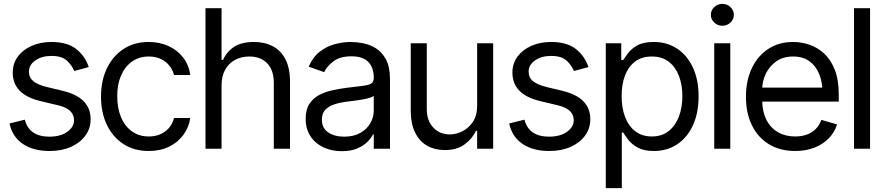

<svg xmlns="http://www.w3.org/2000/svg" viewBox="-20 -770 4578 994"><path d="M439.5 -422.9 364.3 -402.3Q353.5 -430.2 327.4 -455.3Q301.3 -480.5 246.1 -480.5Q196.3 -480.5 163.1 -457.3Q129.9 -434.1 129.9 -399.4Q129.9 -368.2 152.6 -349.6Q175.3 -331.1 223.6 -319.3L304.7 -299.8Q377.4 -282.2 413.3 -245.6Q449.2 -209 449.2 -152.3Q449.2 -105.5 422.4 -68.4Q395.5 -31.2 347.7 -9.8Q299.8 11.7 236.3 11.7Q152.8 11.7 98.4 -24.9Q43.9 -61.5 29.3 -130.9L108.4 -150.4Q119.6 -106.4 151.6 -84.5Q183.6 -62.5 235.4 -62.5Q293.5 -62.5 328.4 -87.6Q363.3 -112.8 363.3 -147.5Q363.3 -205.1 282.2 -224.6L191.4 -246.1Q116.2 -264.2 81.1 -301.3Q45.9 -338.4 45.9 -394.5Q45.9 -440.9 72 -476.6Q98.1 -512.2 143.6 -532.5Q189 -552.7 246.1 -552.7Q327.6 -552.7 373.8 -516.8Q419.9 -481 439.5 -422.9Z M750 11.7Q673.8 11.7 618.4 -24.7Q563 -61 533 -124.5Q502.9 -188 502.9 -269.5Q502.9 -353 533.7 -416.7Q564.5 -480.5 619.9 -516.6Q675.3 -552.7 749 -552.7Q806.6 -552.7 852.8 -531.5Q898.9 -510.3 928.5 -471.7Q958 -433.1 964.8 -381.8H880.9Q874.5 -406.7 857.9 -428.7Q841.3 -450.7 814.2 -464.1Q787.1 -477.5 750 -477.5Q701.2 -477.5 664.6 -452.1Q627.9 -426.8 607.4 -380.6Q586.9 -334.5 586.9 -272.5Q586.9 -209.5 606.9 -162.4Q627 -115.2 663.8 -89.4Q700.7 -63.5 750 -63.5Q799.3 -63.5 834.5 -89.1Q869.6 -114.7 880.9 -159.2H964.8Q958 -110.8 929.9 -72.3Q901.9 -33.7 856.2 -11Q810.5 11.7 750 11.7Z M1127 -328.1V0H1043.9V-727.5H1127V-460H1134.8Q1153.8 -502.4 1192.1 -527.6Q1230.5 -552.7 1294.9 -552.7Q1350.6 -552.7 1392.6 -530.5Q1434.6 -508.3 1458 -462.6Q1481.4 -417 1481.4 -346.7V0H1397.5V-340.8Q1397.5 -406.2 1363.8 -441.9Q1330.1 -477.5 1270.5 -477.5Q1229 -477.5 1196.8 -460Q1164.6 -442.4 1145.8 -409.2Q1127 -376 1127 -328.1Z M1749 12.7Q1697.3 12.7 1654.8 -7.1Q1612.3 -26.9 1587.4 -64.5Q1562.5 -102.1 1562.5 -155.3Q1562.5 -202.1 1581.1 -231.2Q1599.6 -260.3 1630.6 -277.1Q1661.6 -293.9 1699 -302.2Q1736.3 -310.5 1774.4 -315.4Q1824.2 -321.8 1855.2 -325.2Q1886.2 -328.6 1900.6 -336.9Q1915 -345.2 1915 -365.2V-368.2Q1915 -420.4 1886.5 -449.5Q1857.9 -478.5 1799.8 -478.5Q1740.2 -478.5 1706.1 -452.4Q1671.9 -426.3 1658.2 -396.5L1578.1 -424.8Q1599.6 -474.6 1635.5 -502.4Q1671.4 -530.3 1713.6 -541.5Q1755.9 -552.7 1796.9 -552.7Q1823.2 -552.7 1857.4 -546.6Q1891.6 -540.5 1924.1 -521.2Q1956.5 -502 1977.8 -463.1Q1999 -424.3 1999 -359.4V0H1915V-74.2H1911.1Q1902.8 -56.6 1882.8 -36.4Q1862.8 -16.1 1829.8 -1.7Q1796.9 12.7 1749 12.7ZM1761.7 -62.5Q1811.5 -62.5 1845.7 -82Q1879.9 -101.6 1897.5 -132.6Q1915 -163.6 1915 -197.3V-274.4Q1909.7 -268.1 1891.8 -262.9Q1874 -257.8 1850.8 -253.9Q1827.6 -250 1805.7 -247.3Q1783.7 -244.6 1770.5 -243.2Q1737.8 -238.8 1709.5 -229.2Q1681.2 -219.7 1663.8 -201.2Q1646.5 -182.6 1646.5 -150.4Q1646.5 -106.9 1679 -84.7Q1711.4 -62.5 1761.7 -62.5Z M2450.2 -222.7V-545.9H2533.2V0H2450.2V-92.8H2444.3Q2424.8 -51.3 2384.5 -22Q2344.2 7.3 2282.2 6.8Q2231 6.8 2191.4 -15.4Q2151.9 -37.6 2129.2 -83.5Q2106.4 -129.4 2106.4 -199.2V-545.9H2189.5V-204.1Q2189.5 -145 2223.4 -109.4Q2257.3 -73.7 2309.6 -74.2Q2340.8 -74.2 2373.3 -90.1Q2405.8 -106 2428 -138.9Q2450.2 -171.9 2450.2 -222.7Z M3026.4 -422.9 2951.2 -402.3Q2940.4 -430.2 2914.3 -455.3Q2888.2 -480.5 2833 -480.5Q2783.2 -480.5 2750 -457.3Q2716.8 -434.1 2716.8 -399.4Q2716.8 -368.2 2739.5 -349.6Q2762.2 -331.1 2810.5 -319.3L2891.6 -299.8Q2964.4 -282.2 3000.2 -245.6Q3036.1 -209 3036.1 -152.3Q3036.1 -105.5 3009.3 -68.4Q2982.4 -31.2 2934.6 -9.8Q2886.7 11.7 2823.2 11.7Q2739.7 11.7 2685.3 -24.9Q2630.9 -61.5 2616.2 -130.9L2695.3 -150.4Q2706.5 -106.4 2738.5 -84.5Q2770.5 -62.5 2822.3 -62.5Q2880.4 -62.5 2915.3 -87.6Q2950.2 -112.8 2950.2 -147.5Q2950.2 -205.1 2869.1 -224.6L2778.3 -246.1Q2703.1 -264.2 2668 -301.3Q2632.8 -338.4 2632.8 -394.5Q2632.8 -440.9 2658.9 -476.6Q2685.1 -512.2 2730.5 -532.5Q2775.9 -552.7 2833 -552.7Q2914.6 -552.7 2960.7 -516.8Q3006.8 -481 3026.4 -422.9Z M3116.2 204.1V-545.9H3196.3V-459H3206.1Q3215.3 -473.1 3231.9 -495.4Q3248.5 -517.6 3279.8 -535.2Q3311 -552.7 3364.3 -552.7Q3433.1 -552.7 3485.4 -518.3Q3537.6 -483.9 3567.1 -420.7Q3596.7 -357.4 3596.7 -271.5Q3596.7 -185.1 3567.4 -121.3Q3538.1 -57.6 3485.8 -22.9Q3433.6 11.7 3365.2 11.7Q3313 11.7 3281.2 -6.1Q3249.5 -23.9 3232.4 -46.6Q3215.3 -69.3 3206.1 -84H3199.2V204.1ZM3354.5 -63.5Q3406.7 -63.5 3441.9 -91.6Q3477.1 -119.6 3494.9 -167Q3512.7 -214.4 3512.7 -272.5Q3512.7 -330.1 3495.1 -376.5Q3477.5 -422.9 3442.6 -450.2Q3407.7 -477.5 3354.5 -477.5Q3303.2 -477.5 3268.6 -451.9Q3233.9 -426.3 3216.1 -380.1Q3198.2 -334 3198.2 -272.5Q3198.2 -210.9 3216.3 -163.8Q3234.4 -116.7 3269.3 -90.1Q3304.2 -63.5 3354.5 -63.5Z M3677.7 0V-545.9H3760.7V0ZM3719.7 -636.7Q3695.3 -636.7 3677.7 -653.3Q3660.2 -669.9 3660.2 -693.4Q3660.2 -716.8 3677.7 -733.4Q3695.3 -750 3719.7 -750Q3744.1 -750 3761.7 -733.4Q3779.3 -716.8 3779.3 -693.4Q3779.3 -669.9 3761.7 -653.3Q3744.1 -636.7 3719.7 -636.7Z M4096.7 11.7Q4018.1 11.7 3960.7 -23.4Q3903.3 -58.6 3872.6 -121.8Q3841.8 -185.1 3841.8 -268.6Q3841.8 -352.5 3872.1 -416.5Q3902.3 -480.5 3957.3 -516.6Q4012.2 -552.7 4085.9 -552.7Q4128.4 -552.7 4170.4 -538.6Q4212.4 -524.4 4246.8 -492.7Q4281.2 -460.9 4301.8 -408.7Q4322.3 -356.4 4322.3 -280.3V-244.1H3901.4V-316.4H4276.9L4238.3 -289.1Q4238.3 -343.8 4221.2 -386.2Q4204.1 -428.7 4170.2 -453.1Q4136.2 -477.5 4085.9 -477.5Q4035.6 -477.5 3999.8 -452.9Q3963.9 -428.2 3944.8 -388.7Q3925.8 -349.1 3925.8 -303.7V-255.9Q3925.8 -193.8 3947.3 -150.9Q3968.8 -107.9 4007.3 -85.7Q4045.9 -63.5 4096.7 -63.5Q4129.4 -63.5 4156.2 -73Q4183.1 -82.5 4202.6 -101.8Q4222.2 -121.1 4232.4 -149.4L4313.5 -126Q4300.8 -85 4270.8 -54Q4240.7 -22.9 4196.3 -5.6Q4151.9 11.7 4096.7 11.7Z M4484.4 -727.5V0H4401.4V-727.5Z"/></svg>

Font: Inter Tight
Style: Regular
Weight: 400
Designer: Rasmus Andersson
Foundry: rsms
Version: Version 3.002